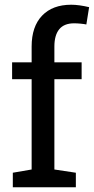

<svg xmlns="http://www.w3.org/2000/svg" viewBox="-20 -792 397 812"><path d="M34.2 0V-61.5L113.8 -75.2V-457H31.2V-528.3H113.8V-595.2Q113.8 -679.7 158 -725.8Q202.1 -772 281.2 -772Q297.9 -772 317.1 -769.3Q336.4 -766.6 356.9 -761.7L345.2 -688.5Q336.4 -690.4 321.5 -691.9Q306.6 -693.4 293.5 -693.4Q251 -693.4 230.5 -668.2Q210 -643.1 210 -595.2V-528.3H325.2V-457H210V-75.2L300.8 -61.5V0Z"/></svg>

Font: Roboto Slab LO
Style: Regular
Weight: 400
Designer: Google
Version: Version 2.000